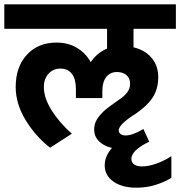

<svg xmlns="http://www.w3.org/2000/svg" viewBox="-30 -668 838 893"><path d="M457 101Q457 58 491 20Q454 12 431 -10.5Q408 -33 408 -65Q408 -87 416.5 -104.5Q425 -122 442 -140Q455 -155 478.5 -172Q502 -189 523 -204Q548 -220 561.5 -238Q575 -256 575 -279Q575 -304 558.5 -318.5Q542 -333 514 -333Q482 -333 464 -309.5Q446 -286 446 -245V-212H323V-255Q323 -300 304.5 -324.5Q286 -349 251 -349Q217 -349 195.5 -325Q174 -301 174 -263Q174 -213 209 -156.5Q244 -100 304 -46L203 19Q134 -35 88.5 -110.5Q43 -186 43 -263Q43 -357 95 -413.5Q147 -470 233 -470Q286 -470 327 -446Q368 -422 392 -379Q422 -423 468 -442V-534H-10V-648H788V-534H591V-448Q645 -435 675.5 -398.5Q706 -362 706 -309Q706 -253 679 -213Q652 -173 601 -139Q567 -118 544 -97Q522 -76 522 -61Q522 -51 531 -44.5Q540 -38 554 -38Q587 -38 637 -68L664 -9Q581 31 581 71Q581 88 594 97Q607 106 630 106Q662 106 700 92Q738 78 767 58V159Q737 178 695 191.5Q653 205 604 205Q538 205 497.5 176.5Q457 148 457 101Z"/></svg>

Font: Madhuban SemiBold
Style: Regular
Weight: 600
Designer: jaikishan Patel
Foundry: MagicType
Version: Version 1.000